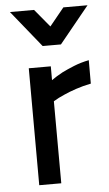

<svg xmlns="http://www.w3.org/2000/svg" viewBox="-53 -780 465 816"><g transform="rotate(-5 179.0 -372.0)"><path d="M80 -499H174V-440Q195 -455 221 -469Q243 -480 272.5 -492Q302 -504 337 -511V-411Q302 -404 272.5 -394Q243 -384 221 -374Q195 -363 174 -350L175 0H81ZM21 -744H124L187 -668L249 -744H352L225 -588H147Z"/></g></svg>

Font: Panefresco 600wt
Style: Regular
Weight: 600
Designer: Campivisivi
Foundry: Campivisivi & Chank Co
Version: Version 1.001